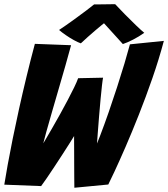

<svg xmlns="http://www.w3.org/2000/svg" viewBox="-21 -885 799 913"><path d="M332.6 7.8Q332.4 -13 332.1 -41.7Q331.9 -70.4 331.8 -102.8Q331.8 -135.2 331.6 -166.8Q331.4 -198.2 331.3 -224.8Q331.2 -251.4 331.6 -268.4L351.2 -271.1Q347.5 -264.1 336.1 -245.8Q324.8 -227.4 308.8 -201.9Q292.8 -176.5 274.1 -147.8Q255.4 -119.1 236.9 -90.9Q218.5 -62.8 202.1 -39Q185.8 -15.2 174.6 -0.1L-0.6 -6.9Q5.8 -46.9 15.8 -102.6Q25.9 -158.2 39.5 -225.5Q53.1 -292.8 69.6 -367.4Q86.1 -442.1 105.1 -520.5Q124 -598.9 144.8 -676.5L317 -670Q305.5 -627.2 290.4 -574.2Q275.2 -521.1 258.8 -464.9Q242.4 -408.6 226.9 -355.1Q211.5 -301.6 199.1 -257.5Q186.8 -213.4 179.9 -184.9L168.1 -175.8Q177.6 -191.1 193.1 -217.2Q208.6 -243.4 227.1 -275.6Q245.6 -307.8 264.9 -342.4Q284.1 -377.1 301.4 -409.9Q318.8 -442.8 331.8 -469.7Q344.8 -496.6 350.6 -513.1L469.1 -515.6Q467 -506 463.9 -478.8Q460.8 -451.6 457.3 -414Q453.9 -376.4 450.4 -335.1Q447 -293.9 444.1 -255.1Q441.1 -216.4 439.1 -186.8Q437.1 -157.1 436.8 -144L414.8 -142.6Q433.6 -184 454.4 -237.9Q475.1 -291.9 495.9 -351.8Q516.6 -411.6 535.8 -470.8Q555 -530 570.8 -582.8Q586.5 -635.5 596.8 -674.2L758.2 -690.6Q735 -603.6 703.8 -513.6Q672.6 -423.6 639.3 -339.6Q606 -255.5 575.8 -186Q545.5 -116.5 523.6 -69.6Q501.6 -22.8 493.9 -7.6ZM526.5 -865.2Q545.5 -844.6 572.4 -817.4Q599.2 -790.1 624.7 -765.6Q650.1 -741.1 665 -728.9Q639.8 -711 612.2 -696.8Q584.8 -682.6 563.2 -675.5Q550.4 -689.8 535.7 -705.9Q521 -722.1 506.9 -737.6Q492.9 -753.1 482.3 -764.7Q471.8 -776.2 467.5 -781H481.8Q476.4 -776.9 463.1 -766.2Q449.9 -755.5 432.5 -740.6Q415.1 -725.8 396.9 -709.6Q378.6 -693.5 363.4 -678.9Q349.9 -683.4 330.5 -694.1Q311.1 -704.8 292.1 -717.9Q273 -731 259.9 -742.5Q290 -762.4 324.9 -787.6Q359.9 -812.8 388.2 -834.2Q416.5 -855.8 426.4 -864Q435.1 -864 454.9 -864.2Q474.8 -864.4 495.4 -864.7Q516 -865 526.5 -865.2Z"/></svg>

Font: Grandstander Thin
Style: Italic
Weight: 100
Italic angle: -15°
Designer: Tyler Finck
Foundry: Etcetera Type Co
Version: Version 1.200